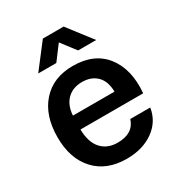

<svg xmlns="http://www.w3.org/2000/svg" viewBox="-177 -858 916 984"><g transform="rotate(-30 281.0 -365.5)"><path d="M288 9Q169 9 101.5 -64.5Q34 -138 34 -263Q34 -392 101 -467Q168 -542 284 -542Q411 -542 475 -459Q539 -376 527 -240H156Q157 -165 192 -125.5Q227 -86 288 -86Q381 -86 404 -159H522Q510 -82 446 -36.5Q382 9 288 9ZM112 -597 222 -740H345L455 -597H348L283 -682L219 -597ZM158 -321H404Q403 -383 370.5 -415Q338 -447 284 -447Q229 -447 195.5 -414Q162 -381 158 -321Z"/></g></svg>

Font: Mona Sans SemiBold
Style: Regular
Weight: 600
Designer: Deni Anggara
Foundry: GitHub
Version: Version 2.000;Glyphs 3.2.3 (3260)